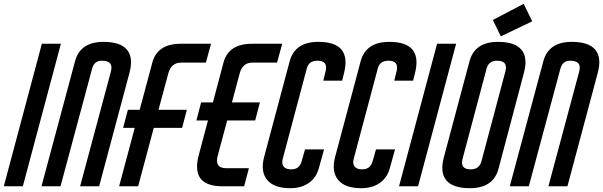

<svg xmlns="http://www.w3.org/2000/svg" viewBox="-87 -979 3170 1009"><path d="M233 -749 33 0H-67L133 -749Z M334 0 496 -604Q511 -660 448 -660Q408 -660 397 -618L231 0H131L307 -656Q334 -759 457 -759Q546 -759 580.5 -717.5Q615 -676 593 -595L434 0Z M866 -650Q813 -650 798 -595L746 -402H895L870 -307H721L639 0H539L621 -307H560L585 -402H647L714 -652Q741 -749 863 -749H1022L995 -650Z M1240 -650Q1188 -650 1173 -595L1132 -441H1279L1254 -346H1107L1057 -160Q1040 -95 1102 -95H1221L1196 0H1082Q913 0 958 -166L1006 -346H945L970 -441H1032L1088 -652Q1115 -749 1237 -749H1396L1369 -650Z M1616 -194 1588 -93Q1574 -44 1535 -17Q1496 10 1438 10Q1353 10 1317 -33.5Q1281 -77 1301 -154L1435 -656Q1462 -759 1586 -759Q1762 -759 1721 -595L1711 -555H1612L1624 -604Q1638 -660 1581 -660Q1535 -660 1525 -618L1399 -145Q1392 -119 1403.5 -104Q1415 -89 1443 -89Q1487 -89 1498 -131L1516 -194Z M1989 -194 1961 -93Q1947 -44 1908 -17Q1869 10 1811 10Q1726 10 1690 -33.5Q1654 -77 1674 -154L1808 -656Q1835 -759 1959 -759Q2135 -759 2094 -595L2084 -555H1985L1997 -604Q2011 -660 1954 -660Q1908 -660 1898 -618L1772 -145Q1765 -119 1776.5 -104Q1788 -89 1816 -89Q1860 -89 1871 -131L1889 -194Z M2310 -749 2110 0H2010L2210 -749Z M2503 -874 2665 -959 2710 -867 2545 -788ZM2530 -759Q2619 -759 2653.5 -717.5Q2688 -676 2666 -595L2533 -93Q2506 10 2382 10Q2293 10 2258.5 -31.5Q2224 -73 2246 -154L2380 -656Q2407 -759 2530 -759ZM2443 -131 2569 -604Q2584 -660 2525 -660Q2481 -660 2470 -618L2344 -145Q2329 -89 2387 -89Q2431 -89 2443 -131Z M2795 0 2957 -604Q2972 -660 2909 -660Q2869 -660 2858 -618L2692 0H2592L2768 -656Q2795 -759 2918 -759Q3007 -759 3041.5 -717.5Q3076 -676 3054 -595L2895 0Z"/></svg>

Font: Air America
Style: Regular
Weight: 400
Designer: William G. Sherman
Foundry: Aaron Bell – Saja Typeworks
Version: Version 1.100;PS 001.100;hotconv 1.0.88;makeotf.lib2.5.64775